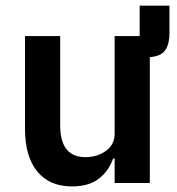

<svg xmlns="http://www.w3.org/2000/svg" viewBox="-20 -650 627 682"><path d="M235.8 12.2Q155.8 12.2 112.3 -41Q68.8 -94.2 68.8 -191.9V-522H193.8V-205.1Q193.8 -91.8 283.2 -91.8Q325.2 -91.8 356.2 -114Q387.2 -136.2 387.2 -175.8V-522H476.1V-629.9H582V-533.2Q582 -495.1 568.4 -473.9Q554.7 -452.6 522 -448.2L512.2 -446.8V0H387.2V-86.9H381.8Q366.7 -43 331.1 -15.4Q295.4 12.2 235.8 12.2Z"/></svg>

Font: Anuphan SemiBold
Style: Bold
Weight: 600
Designer: Mike Abbink, Paul van der Laan, Pieter van Rosmalen, Mint Tantisuwanna
Foundry: Bold Monday; Cadson Demak
Version: Version 3.002;hotconv 1.0.109;makeotfexe 2.5.65596